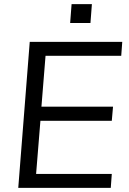

<svg xmlns="http://www.w3.org/2000/svg" viewBox="-20 -916 629 936"><path d="M571 -644H202L182 -396H531L525 -327H177L156 -68H525L520 0H69L125 -712H576ZM329 -896H428L421 -804H322Z"/></svg>

Font: PRinguin Sans
Style: Italic
Weight: 400
Designer: Vernon Adams
Foundry: Vernon Adams
Version: ""